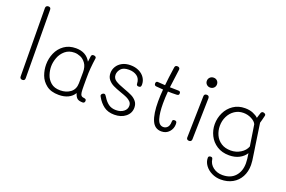

<svg xmlns="http://www.w3.org/2000/svg" viewBox="-125 -1235 2872 1927"><g transform="rotate(20 1311.0 -271.0)"><path d="M89 -36 83 -765Q83 -778 91 -785Q99 -792 112 -792Q138 -792 138 -765L143 -36Q143 -9 116 -9Q104 -9 96.5 -15.5Q89 -22 89 -36Z M785 -27Q785 -16 779 -9.5Q773 -3 763 -3Q723 -3 704.5 -17.5Q686 -32 674 -71Q652 -33 610 -12.5Q568 8 510 8Q427 8 377.5 -30.5Q328 -69 308 -124Q288 -179 288 -236Q288 -301 313.5 -359.5Q339 -418 390.5 -455Q442 -492 516 -492Q625 -492 673 -406L680 -459Q681 -472 686 -479Q691 -486 704 -486Q719 -486 727 -479Q735 -472 733 -463Q725 -410 720 -351Q716 -308 716 -235V-170Q716 -120 718.5 -96.5Q721 -73 730.5 -62Q740 -51 761 -50Q773 -48 779 -43.5Q785 -39 785 -27ZM663 -290Q663 -348 638 -383Q613 -418 580 -431.5Q547 -445 517 -445Q457 -445 417.5 -411.5Q378 -378 360 -329.5Q342 -281 342 -236Q342 -193 356.5 -148.5Q371 -104 408 -72Q445 -40 508 -40Q573 -40 617 -73.5Q661 -107 662 -171Q663 -220 663 -290Z M915 -116Q908 -128 908 -133Q908 -144 919 -152.5Q930 -161 941 -159Q946 -158 952 -151.5Q958 -145 964 -135Q989 -93 1021.5 -69Q1054 -45 1102 -45Q1152 -45 1183.5 -69.5Q1215 -94 1215 -131Q1215 -157 1198 -174.5Q1181 -192 1156 -203.5Q1131 -215 1087 -230Q1035 -248 1002.5 -264Q970 -280 947 -307.5Q924 -335 924 -377Q924 -414 943.5 -446.5Q963 -479 1000 -499Q1037 -519 1089 -519Q1139 -519 1178.5 -500Q1218 -481 1240 -448Q1262 -415 1262 -375Q1262 -359 1256.5 -352Q1251 -345 1237 -345Q1223 -345 1217.5 -351Q1212 -357 1212 -367Q1210 -421 1175 -446Q1140 -471 1089 -471Q1028 -471 1003 -441Q978 -411 978 -378Q978 -340 1010.5 -318.5Q1043 -297 1109 -274Q1162 -255 1193.5 -239.5Q1225 -224 1247 -197.5Q1269 -171 1269 -131Q1269 -72 1222 -34Q1175 4 1102 4Q1034 4 989.5 -29Q945 -62 915 -116Z M1717 -118Q1717 -70 1685.5 -35Q1654 0 1603 0Q1532 0 1501.5 -70Q1471 -140 1471 -273Q1471 -335 1477 -401L1402 -407Q1381 -409 1381 -432Q1381 -444 1387.5 -450Q1394 -456 1406 -454Q1451 -450 1481 -449Q1488 -526 1506 -647Q1508 -659 1514 -664.5Q1520 -670 1533 -670Q1546 -670 1553.5 -663Q1561 -656 1560 -644Q1547 -556 1534 -446Q1600 -444 1625 -444Q1648 -444 1648 -423Q1648 -410 1642.5 -405Q1637 -400 1622 -399L1574 -398L1530 -399Q1524 -333 1524 -270Q1524 -169 1542.5 -108.5Q1561 -48 1607 -48Q1632 -48 1650 -66.5Q1668 -85 1669 -125Q1669 -138 1673 -144.5Q1677 -151 1692 -151Q1706 -151 1711.5 -144Q1717 -137 1717 -118Z M1860 -633Q1860 -656 1875.5 -671.5Q1891 -687 1915 -687Q1938 -687 1953 -672Q1968 -657 1968 -634Q1968 -611 1952 -596Q1936 -581 1913 -581Q1891 -581 1875.5 -596Q1860 -611 1860 -633ZM1870 -30 1880 -474Q1880 -502 1908 -502Q1935 -502 1935 -474L1925 -31Q1924 -19 1917 -12.5Q1910 -6 1898 -6Q1885 -6 1877.5 -12.5Q1870 -19 1870 -30Z M2554 -98Q2560 -61 2563 -36Q2566 -11 2566 10Q2566 81 2536.5 135.5Q2507 190 2453.5 220Q2400 250 2329 250Q2277 250 2232 228Q2187 206 2160 169Q2133 132 2133 89Q2133 68 2159 68Q2177 68 2180 87Q2187 138 2229 170Q2271 202 2329 202Q2416 202 2464 149Q2512 96 2512 10Q2512 -30 2501 -94Q2476 -54 2430.5 -30.5Q2385 -7 2324 -7Q2248 -7 2193.5 -42Q2139 -77 2111 -133.5Q2083 -190 2083 -253Q2083 -318 2111 -376.5Q2139 -435 2192 -471Q2245 -507 2316 -507Q2365 -507 2402 -491.5Q2439 -476 2459 -456L2466 -479Q2475 -511 2478 -516Q2486 -530 2498 -530Q2508 -530 2517.5 -524.5Q2527 -519 2528 -511Q2528 -505 2527 -501L2515 -453L2506 -421Q2519 -340 2543 -171Q2543 -174 2554 -98ZM2491 -162Q2482 -226 2466 -324L2456 -387Q2444 -415 2403.5 -436Q2363 -457 2317 -457Q2265 -457 2224 -429.5Q2183 -402 2160 -355.5Q2137 -309 2137 -254Q2137 -203 2157.5 -158Q2178 -113 2220 -85.5Q2262 -58 2323 -58Q2379 -58 2426.5 -87Q2474 -116 2491 -162Z"/></g></svg>

Font: Mali Light
Style: Regular
Weight: 300
Designer: Kitiyaporn Chalermlarp | Katatrad Aksorn Co.,Ltd.
Foundry: Cadson Demak Co.,Ltd.
Version: Version 1.000; ttfautohint (v1.6)